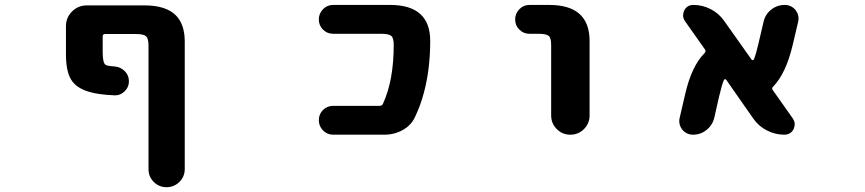

<svg xmlns="http://www.w3.org/2000/svg" viewBox="-20 -569 3540 786"><path d="M587.9 123V-382.8Q587.9 -411.1 578.1 -420.4Q568.4 -429.7 537.1 -429.7H410.2Q400.4 -429.7 400.4 -419.9V-355.5Q400.4 -311.5 412.1 -303.7Q418.9 -298.8 449.2 -296.9Q473.6 -294.9 490.7 -277.8Q507.8 -260.7 507.8 -236.3Q507.8 -211.9 490.2 -195.3Q473.6 -178.7 452.1 -178.7Q450.2 -178.7 449.2 -178.7Q380.9 -181.6 343.8 -193.4Q291 -209 270.5 -244.1Q250 -278.3 250 -347.7V-461.9Q250 -497.1 274.9 -522Q299.8 -546.9 335 -546.9H572.3Q659.2 -546.9 700.2 -505.9Q736.3 -468.8 736.3 -399.4V123Q736.3 154.3 714.4 175.8Q692.4 197.3 661.6 197.3Q630.9 197.3 609.4 175.8Q587.9 154.3 587.9 123Z M1343.8 -17.6Q1319.3 -17.6 1302.2 -35.2Q1285.2 -52.7 1285.2 -77.1Q1285.2 -101.6 1302.2 -118.7Q1319.3 -135.7 1343.8 -135.7H1534.2Q1543.9 -135.7 1547.9 -144.5Q1591.8 -240.2 1591.8 -384.8Q1591.8 -413.1 1582 -421.9Q1571.3 -430.7 1541 -430.7H1343.8Q1319.3 -430.7 1302.2 -447.8Q1285.2 -464.8 1285.2 -489.3Q1285.2 -513.7 1302.2 -531.2Q1319.3 -548.8 1343.8 -548.8H1577.1Q1741.2 -548.8 1741.2 -401.4Q1741.2 -287.1 1715.8 -191.4Q1702.1 -138.7 1679.7 -91.8Q1664.1 -56.6 1629.4 -37.1Q1594.7 -17.6 1553.7 -17.6Z M2236.3 -96.7V-384.8Q2236.3 -413.1 2226.6 -421.9Q2215.8 -430.7 2185.5 -430.7H2147.5Q2123 -430.7 2106 -447.8Q2088.9 -464.8 2088.9 -489.3Q2088.9 -513.7 2106 -531.2Q2123 -548.8 2147.5 -548.8H2228.5Q2393.6 -548.8 2393.6 -401.4V-96.7Q2393.6 -63.5 2370.6 -40.5Q2347.7 -17.6 2314.9 -17.6Q2282.2 -17.6 2259.3 -40.5Q2236.3 -63.5 2236.3 -96.7Z M3190.4 -17.6Q3153.3 -17.6 3119.1 -35.2Q3085 -52.7 3063.5 -84L2953.1 -242.2Q2951.2 -245.1 2947.8 -244.6Q2944.3 -244.1 2943.4 -241.2Q2934.6 -220.7 2923.8 -173.8L2904.3 -87.9Q2897.5 -57.6 2873 -37.6Q2848.6 -17.6 2817.4 -17.6Q2790 -17.6 2772.5 -39.1Q2760.7 -54.7 2760.7 -73.2Q2760.7 -80.1 2762.7 -87.9L2785.2 -184.6Q2811.5 -298.8 2864.3 -351.6Q2871.1 -358.4 2866.2 -366.2L2784.2 -482.4Q2776.4 -494.1 2776.4 -505.9Q2776.4 -515.6 2781.2 -526.4Q2793 -548.8 2818.4 -548.8Q2856.4 -548.8 2890.1 -531.2Q2923.8 -513.7 2945.3 -482.4L3056.6 -325.2Q3058.6 -322.3 3061.5 -322.8Q3064.5 -323.2 3066.4 -326.2Q3075.2 -347.7 3085.9 -394.5L3105.5 -478.5Q3112.3 -509.8 3136.7 -529.3Q3161.1 -548.8 3192.4 -548.8Q3219.7 -548.8 3237.3 -527.3Q3249 -511.7 3249 -493.2Q3249 -486.3 3247.1 -478.5L3224.6 -382.8Q3197.3 -268.6 3145.5 -214.8Q3137.7 -208 3143.6 -200.2L3225.6 -84Q3233.4 -72.3 3233.4 -60.5Q3233.4 -50.8 3228.5 -40Q3216.8 -17.6 3190.4 -17.6Z"/></svg>

Font: Rounded-X Mgen+ 1mn bold
Style: Bold
Weight: 700
Designer: [Source Han Sans]
Ryoko NISHIZUKA  (kana & ideographs); Paul D. Hunt (Latin, Greek & Cyrillic); Wenlong ZHANG  (bopomofo
Version: Version 1.059.20150602